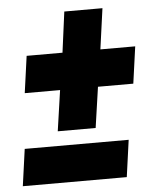

<svg xmlns="http://www.w3.org/2000/svg" viewBox="-50 -705 593 747"><g transform="rotate(-5 247.0 -331.5)"><path d="M9 0 29 -144H435L415 0ZM378 -663 356 -504H492L472 -360H334L311 -201H163L186 -360H48L68 -504H208L229 -663Z"/></g></svg>

Font: Fira Sans Condensed Black
Style: Italic
Weight: 900
Width: 3
Italic angle: -8°
Designer: Carrois Corporate & Edenspiekermann AG
Foundry: Carrois Corporate GbR & Edenspiekermann AG
Version: Version 4.203